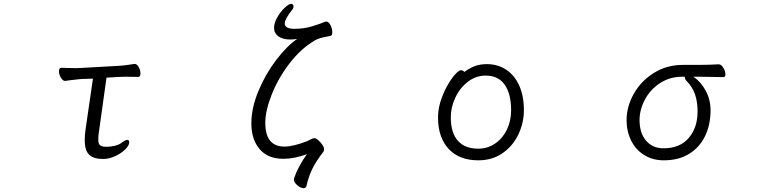

<svg xmlns="http://www.w3.org/2000/svg" viewBox="-20 -822 4040 1006"><path d="M620 -76Q637 -89 647 -89Q657 -89 657 -77Q657 -60 636.5 -39.5Q616 -19 584 -4Q552 11 521 11Q470 11 447 -11.5Q424 -34 424 -87Q424 -114 428 -142L467 -410L405 -408Q403 -408 350 -402Q326 -398 322 -398H321Q309 -398 299 -415Q289 -432 289 -449Q289 -467 302 -467Q315 -467 325 -466L379 -465L405 -466L601 -477Q623 -478 650 -482Q677 -486 684 -487H686Q698 -487 707 -470Q716 -453 716 -437Q716 -419 704 -419L639 -420Q612 -420 601 -419L538 -415L499 -136Q495 -111 495 -91Q495 -70 502.5 -62.5Q510 -55 529 -53H540Q561 -53 583 -58.5Q605 -64 620 -76Z M1465 10Q1383 10 1340 -41Q1297 -92 1297 -175Q1297 -256 1334 -345Q1371 -434 1427 -507.5Q1483 -581 1537 -618Q1518 -615 1502 -615Q1461 -615 1438.5 -631.5Q1416 -648 1416 -676Q1416 -702 1433 -731.5Q1450 -761 1472 -781.5Q1494 -802 1505 -802Q1511 -802 1514.5 -798Q1518 -794 1518 -789Q1518 -779 1511 -771Q1472 -722 1472 -699Q1472 -671 1523 -671Q1572 -671 1615 -684Q1658 -697 1683 -708Q1685 -709 1689 -709Q1702 -709 1711.5 -690.5Q1721 -672 1721 -653Q1721 -635 1712 -634Q1707 -633 1689 -629.5Q1671 -626 1656 -621.5Q1641 -617 1631 -611Q1557 -568 1497.5 -490.5Q1438 -413 1404 -327.5Q1370 -242 1370 -179Q1370 -54 1470 -54Q1517 -54 1591 -83Q1594 -84 1606.5 -91Q1619 -98 1628 -98Q1639 -98 1658.5 -76.5Q1678 -55 1678 -41Q1678 -33 1674.5 -27Q1671 -21 1663 -11.5Q1655 -2 1652 4Q1604 69 1586 152Q1583 164 1571 164Q1556 164 1538 149Q1520 134 1520 118Q1520 114 1521 112Q1530 84 1548 50Q1566 16 1588 -14Q1522 10 1465 10Z M2531 -486Q2588 -486 2632 -457Q2676 -428 2700.5 -373.5Q2725 -319 2725 -245Q2725 -179 2696.5 -118.5Q2668 -58 2614 -20Q2560 18 2486 18Q2386 18 2330.5 -42Q2275 -102 2275 -207Q2275 -261 2298 -318.5Q2321 -376 2350.5 -415Q2380 -454 2396 -454Q2406 -454 2413 -445Q2437 -463 2465 -474.5Q2493 -486 2531 -486ZM2658 -245Q2658 -330 2624.5 -378Q2591 -426 2525 -426Q2474 -426 2432 -394Q2390 -362 2366 -311Q2342 -260 2342 -208Q2342 -126 2379 -84.5Q2416 -43 2486 -43Q2534 -43 2573.5 -69.5Q2613 -96 2635.5 -142Q2658 -188 2658 -245Z M3781 -432Q3781 -418 3770 -418Q3682 -420 3644 -420H3613Q3652 -394 3677.5 -347Q3703 -300 3703 -244Q3703 -169 3674.5 -109.5Q3646 -50 3591 -16Q3536 18 3458 18Q3400 18 3355.5 -9.5Q3311 -37 3287 -85.5Q3263 -134 3263 -193Q3263 -263 3300.5 -330Q3338 -397 3405.5 -439.5Q3473 -482 3558 -482H3640Q3694 -482 3745 -485H3746Q3759 -485 3770 -466.5Q3781 -448 3781 -432ZM3331 -193Q3331 -125 3365 -85Q3399 -45 3457 -45Q3542 -45 3588.5 -99Q3635 -153 3635 -238Q3635 -289 3621.5 -328Q3608 -367 3578 -397Q3568 -407 3568 -417V-420H3554Q3490 -420 3439 -387Q3388 -354 3359.5 -301Q3331 -248 3331 -193Z"/></svg>

Font: Iansui
Style: Regular
Weight: 400
Designer: But Ko / Fontworks Inc.
Foundry: zi-hi.com / Fontworks Inc.
Version: Version 1.002